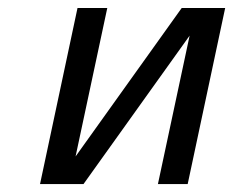

<svg xmlns="http://www.w3.org/2000/svg" viewBox="-20 -465 589 485"><path d="M81.1 0 175.8 -444.8H251L170.9 -69.8L439 -444.8H548.8L454.1 0H378.9L459 -375L190.9 0Z"/></svg>

Font: CMU Sans Serif
Style: Oblique
Weight: 500
Italic angle: -12°
Version: Version 0.7.0